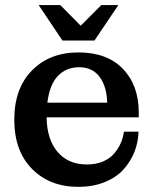

<svg xmlns="http://www.w3.org/2000/svg" viewBox="-20 -724 605 754"><path d="M225.1 -564.9 131.8 -704.1H216.8L296.9 -623L377.9 -704.1H444.8L351.1 -564.9ZM288.1 9.8Q175.3 9.8 105.7 -60.8Q36.1 -131.3 36.1 -253.9Q36.1 -377 105.7 -447.5Q175.3 -518.1 288.1 -518.1Q400.9 -518.1 462.9 -453.4Q524.9 -388.7 524.9 -282.2V-263.2H163.1Q164.1 -176.8 206.1 -127.4Q248 -78.1 321.8 -78.1Q355.5 -78.1 382.6 -89.1Q409.7 -100.1 426.5 -119.1Q443.4 -138.2 453.4 -160.2Q463.4 -182.1 466.8 -207H523.9Q522.9 -164.6 507.6 -126.5Q492.2 -88.4 464.1 -57.6Q436 -26.9 390.4 -8.5Q344.7 9.8 288.1 9.8ZM400.9 -320.8Q399.4 -384.3 371.1 -422.1Q342.8 -460 291 -460Q240.2 -460 207.5 -426Q174.8 -392.1 166 -320.8Z"/></svg>

Font: Montagu Slab 144pt Medium
Style: Regular
Weight: 500
Designer: Florian Karsten
Foundry: Florian Karsten
Version: Version 1.000